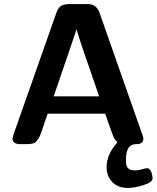

<svg xmlns="http://www.w3.org/2000/svg" viewBox="-20 -714 776 951"><path d="M42 -27Q42 -30 47 -48L259 -650Q269 -678 284.5 -686Q300 -694 325 -694H414Q459 -694 474 -648L684 -50Q690 -36 690 -28Q690 0 656 0H653Q604 0 604 76V88Q604 130 647 130Q664 130 683.5 124.5Q703 119 708 119Q719 119 726 131.5Q733 144 734 156L736 168Q736 189 690.5 203Q645 217 614 217Q565 217 536.5 188Q508 159 508 113Q508 51 562 -10Q548 -22 542.5 -35Q537 -48 501 -151H216Q210 -133 201.5 -108.5Q193 -84 189.5 -73Q186 -62 180 -47Q174 -32 170 -27Q166 -22 160.5 -14.5Q155 -7 148.5 -5Q142 -3 133.5 -1.5Q125 0 113 0H82Q42 0 42 -27ZM246 -237H471Q369 -529 359 -569Q351 -542 246 -237Z"/></svg>

Font: CMU Sans Serif
Style: Bold
Weight: 700
Version: Version 0.7.0